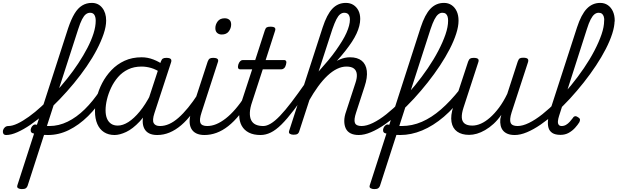

<svg xmlns="http://www.w3.org/2000/svg" viewBox="-189 -914 4259 1324"><path d="M-39 390Q-53 390 -63.5 384Q-74 378 -69 363L281 -720Q302 -782 325 -820Q348 -858 377.5 -876Q407 -894 444 -894Q489 -894 516 -860Q543 -826 543 -772Q543 -731 525.5 -679.5Q508 -628 478.5 -571.5Q449 -515 408.5 -456Q368 -397 320.5 -339.5Q273 -282 222.5 -229.5Q172 -177 121 -132Q70 -87 21.5 -54Q-27 -21 -70 -2Q-113 17 -146 17Q-161 17 -166 7.5Q-171 -2 -168.5 -14Q-166 -26 -156 -35.5Q-146 -45 -131 -45Q-104 -45 -68 -62Q-32 -79 10.5 -109.5Q53 -140 97.5 -181Q142 -222 187 -270.5Q232 -319 274 -371.5Q316 -424 351.5 -478Q387 -532 414 -584Q441 -636 456 -683.5Q471 -731 471 -771Q471 -796 462 -811Q453 -826 432 -826Q417 -826 403.5 -816Q390 -806 377 -781Q364 -756 350 -712L1 368Q-3 379 -11.5 384.5Q-20 390 -39 390ZM142 17Q109 17 79.5 13.5Q50 10 35 4Q25 0 23 -10.5Q21 -21 26 -32.5Q31 -44 40.5 -51Q50 -58 62 -54Q74 -51 98 -48Q122 -45 151 -45Q167 -45 173.5 -36Q180 -27 178 -14.5Q176 -2 167 7.5Q158 17 142 17Z M143 17Q134 17 130 7.5Q126 -2 127 -14.5Q128 -27 134.5 -36Q141 -45 152 -45Q216 -45 277.5 -75Q339 -105 395.5 -160.5Q452 -216 500 -289Q506 -297 516.5 -293.5Q527 -290 534 -281.5Q541 -273 535 -264Q482 -176 418.5 -113.5Q355 -51 285.5 -17Q216 17 143 17Z M601 17Q559 17 528.5 -2.5Q498 -22 482 -59Q466 -96 466 -146Q466 -190 478 -241Q490 -292 515.5 -341Q541 -390 579.5 -430.5Q618 -471 670 -495Q722 -519 788 -519Q829 -519 869 -503.5Q909 -488 941 -464L929 -408Q886 -436 852.5 -445.5Q819 -455 787 -455Q735 -455 694.5 -435.5Q654 -416 625 -382.5Q596 -349 577 -308.5Q558 -268 548.5 -228Q539 -188 539 -154Q539 -120 548.5 -97Q558 -74 576.5 -61Q595 -48 623 -48Q658 -48 696.5 -72.5Q735 -97 774.5 -145Q814 -193 850 -263L868 -222Q824 -129 775 -77Q726 -25 681 -4Q636 17 601 17ZM895 17Q861 17 839 5.5Q817 -6 806 -27.5Q795 -49 795 -78Q795 -107 806 -141L920 -489Q926 -505 934 -510Q942 -515 958 -515Q982 -515 989 -506.5Q996 -498 990 -482L876 -134Q860 -85 871 -65Q882 -45 914 -45Q926 -45 930.5 -35.5Q935 -26 933.5 -14Q932 -2 922.5 7.5Q913 17 895 17Z M896 17Q884 17 878 7.5Q872 -2 874.5 -14Q877 -26 887 -35.5Q897 -45 915 -45Q946 -45 977.5 -59Q1009 -73 1041.5 -101.5Q1074 -130 1108 -171.5Q1142 -213 1177 -267Q1185 -279 1195.5 -278Q1206 -277 1211.5 -268Q1217 -259 1211 -248Q1174 -183 1136.5 -133Q1099 -83 1060 -50Q1021 -17 980 0Q939 17 896 17Z M1221 17Q1187 17 1164 5.5Q1141 -6 1129.5 -28Q1118 -50 1118.5 -79.5Q1119 -109 1131 -146L1243 -489Q1249 -505 1257 -510Q1265 -515 1280 -515Q1304 -515 1311.5 -507Q1319 -499 1313 -484L1201 -139Q1184 -88 1193 -66.5Q1202 -45 1240 -45Q1252 -45 1257 -35.5Q1262 -26 1260 -14Q1258 -2 1248.5 7.5Q1239 17 1221 17ZM1340 -676Q1321 -676 1308.5 -687Q1296 -698 1296 -720Q1296 -745 1312 -766.5Q1328 -788 1361 -788Q1380 -788 1392.5 -777.5Q1405 -767 1405 -745Q1405 -720 1389 -698Q1373 -676 1340 -676Z M1221 17Q1209 17 1203 7.5Q1197 -2 1199.5 -14Q1202 -26 1212 -35.5Q1222 -45 1240 -45Q1271 -45 1302.5 -58Q1334 -71 1367.5 -97Q1401 -123 1435 -162.5Q1469 -202 1504 -256Q1513 -269 1523 -268Q1533 -267 1539 -257.5Q1545 -248 1539 -237Q1502 -171 1463 -123Q1424 -75 1384.5 -44Q1345 -13 1304 2Q1263 17 1221 17Z M1607 17Q1560 17 1527.5 0.5Q1495 -16 1478 -46.5Q1461 -77 1460.5 -120Q1460 -163 1478 -216L1550 -436H1467Q1457 -436 1453.5 -444Q1450 -452 1454 -468Q1459 -484 1467.5 -492Q1476 -500 1485 -500H1571L1637 -704Q1642 -720 1650 -725Q1658 -730 1675 -730Q1699 -730 1706 -722.5Q1713 -715 1707 -699L1643 -500H1769Q1780 -500 1784 -492.5Q1788 -485 1783 -468Q1779 -452 1770.5 -444Q1762 -436 1752 -436H1623L1550 -212Q1535 -169 1534 -137Q1533 -105 1543.5 -84.5Q1554 -64 1575 -54.5Q1596 -45 1626 -45Q1638 -45 1642.5 -35.5Q1647 -26 1645.5 -14Q1644 -2 1634 7.5Q1624 17 1607 17Z M1608 17Q1592 17 1587 7.5Q1582 -2 1585.5 -14Q1589 -26 1599.5 -35.5Q1610 -45 1627 -45Q1650 -45 1678.5 -62Q1707 -79 1742 -115.5Q1777 -152 1820.5 -209Q1864 -266 1920 -346Q1929 -360 1939 -355.5Q1949 -351 1952.5 -338Q1956 -325 1947 -311Q1886 -219 1838 -156Q1790 -93 1751.5 -55Q1713 -17 1678 0Q1643 17 1608 17Z M2285 17Q2251 17 2228.5 5.5Q2206 -6 2195.5 -28Q2185 -50 2185 -80Q2185 -110 2198 -146L2262 -342Q2274 -377 2271.5 -402.5Q2269 -428 2251.5 -441.5Q2234 -455 2200 -455Q2168 -455 2135 -439Q2102 -423 2069 -392Q2036 -361 2004 -317Q1972 -273 1941 -218L1928 -267Q1970 -332 2008 -379.5Q2046 -427 2082.5 -458Q2119 -489 2154 -504Q2189 -519 2224 -519Q2276 -519 2305.5 -495Q2335 -471 2340.5 -425.5Q2346 -380 2325 -317L2267 -139Q2250 -88 2258.5 -66.5Q2267 -45 2304 -45Q2316 -45 2321 -35.5Q2326 -26 2324 -14Q2322 -2 2312.5 7.5Q2303 17 2285 17ZM1835 15Q1821 15 1810.5 9Q1800 3 1805 -12L2036 -725Q2065 -814 2103 -854Q2141 -894 2196 -894Q2226 -894 2248 -880Q2270 -866 2282.5 -841.5Q2295 -817 2295 -783Q2295 -760 2288.5 -734.5Q2282 -709 2269.5 -682Q2257 -655 2238 -626Q2219 -597 2193.5 -564.5Q2168 -532 2136 -496.5Q2104 -461 2065.5 -422Q2027 -383 1982 -339L1874 -7Q1871 4 1862.5 9.5Q1854 15 1835 15ZM2008 -421Q2043 -460 2073.5 -496.5Q2104 -533 2127.5 -566.5Q2151 -600 2169.5 -630Q2188 -660 2200 -687Q2212 -714 2218 -737Q2224 -760 2224 -780Q2224 -794 2219.5 -805Q2215 -816 2206.5 -821Q2198 -826 2185 -826Q2170 -826 2156.5 -815.5Q2143 -805 2130.5 -780.5Q2118 -756 2103 -713Z M2285 17Q2269 17 2264 7.5Q2259 -2 2263.5 -14Q2268 -26 2278 -35.5Q2288 -45 2304 -45Q2339 -45 2383 -66.5Q2427 -88 2475.5 -126.5Q2524 -165 2574.5 -216Q2625 -267 2672.5 -325Q2720 -383 2761.5 -444Q2803 -505 2834 -564.5Q2865 -624 2883 -676.5Q2901 -729 2901 -771Q2901 -787 2911.5 -795Q2922 -803 2936.5 -803Q2951 -803 2962 -795Q2973 -787 2973 -771Q2973 -732 2957 -682Q2941 -632 2912.5 -576.5Q2884 -521 2845 -462Q2806 -403 2760.5 -345.5Q2715 -288 2665.5 -234Q2616 -180 2564.5 -134.5Q2513 -89 2463.5 -55Q2414 -21 2368.5 -2Q2323 17 2285 17Z M2392 390Q2377 390 2366.5 384Q2356 378 2361 363L2712 -725Q2741 -814 2779.5 -854Q2818 -894 2873 -894Q2903 -894 2925.5 -878.5Q2948 -863 2960.5 -836Q2973 -809 2973 -772Q2973 -756 2962 -748.5Q2951 -741 2936.5 -741Q2922 -741 2911.5 -748.5Q2901 -756 2901 -772Q2901 -789 2897 -801Q2893 -813 2884.5 -819.5Q2876 -826 2861 -826Q2847 -826 2833.5 -815.5Q2820 -805 2807 -780Q2794 -755 2780 -713L2431 368Q2427 379 2418.5 384.5Q2410 390 2392 390ZM2572 17Q2539 17 2509.5 13.5Q2480 10 2465 4Q2455 0 2453 -10.5Q2451 -21 2456 -32.5Q2461 -44 2470.5 -51Q2480 -58 2492 -54Q2504 -51 2528 -48Q2552 -45 2581 -45Q2597 -45 2603.5 -36Q2610 -27 2608 -14.5Q2606 -2 2597 7.5Q2588 17 2572 17Z M2572 17Q2559 17 2553 7.5Q2547 -2 2548 -14.5Q2549 -27 2557.5 -36Q2566 -45 2581 -45Q2653 -45 2720 -74Q2787 -103 2852 -159.5Q2917 -216 2982 -298Q2988 -305 2998 -300.5Q3008 -296 3014.5 -286.5Q3021 -277 3014 -268Q2946 -172 2872 -109Q2798 -46 2722 -14.5Q2646 17 2572 17Z M3046 16Q2995 16 2963.5 -6.5Q2932 -29 2924.5 -73Q2917 -117 2937 -179L3039 -489Q3045 -505 3053 -510Q3061 -515 3077 -515Q3100 -515 3107.5 -507.5Q3115 -500 3109 -484L3007 -171Q2994 -131 2995.5 -103.5Q2997 -76 3015 -62Q3033 -48 3068 -48Q3097 -48 3127.5 -61.5Q3158 -75 3190 -103Q3222 -131 3252.5 -172Q3283 -213 3309 -267L3381 -489Q3387 -506 3394.5 -511Q3402 -516 3418 -516Q3442 -516 3449.5 -508.5Q3457 -501 3452 -485L3339 -139Q3323 -88 3332.5 -66.5Q3342 -45 3380 -45Q3392 -45 3396.5 -35.5Q3401 -26 3399 -14Q3397 -2 3387 7.5Q3377 17 3360 17Q3332 17 3312 9Q3292 1 3280 -13.5Q3268 -28 3263.5 -48Q3259 -68 3261 -93L3268 -122Q3242 -85 3214 -59.5Q3186 -34 3156.5 -17Q3127 0 3099.5 8Q3072 16 3046 16Z M3361 17Q3345 17 3340 7.5Q3335 -2 3339.5 -14Q3344 -26 3354 -35.5Q3364 -45 3380 -45Q3415 -45 3459 -66.5Q3503 -88 3551.5 -126.5Q3600 -165 3650.5 -216Q3701 -267 3748.5 -325Q3796 -383 3837.5 -444Q3879 -505 3910 -564.5Q3941 -624 3959 -676.5Q3977 -729 3977 -771Q3977 -787 3987.5 -795Q3998 -803 4012.5 -803Q4027 -803 4038 -795Q4049 -787 4049 -771Q4049 -732 4033 -682Q4017 -632 3988.5 -576.5Q3960 -521 3921 -462Q3882 -403 3836.5 -345.5Q3791 -288 3741.5 -234Q3692 -180 3640.5 -134.5Q3589 -89 3539.5 -55Q3490 -21 3444.5 -2Q3399 17 3361 17Z M3676 16Q3640 16 3620 3Q3600 -10 3593.5 -32.5Q3587 -55 3590 -85Q3593 -115 3603 -148L3790 -725Q3819 -814 3857.5 -854Q3896 -894 3950 -894Q3980 -894 4002.5 -878.5Q4025 -863 4037.5 -835.5Q4050 -808 4050 -772Q4050 -756 4039 -748.5Q4028 -741 4013.5 -741Q3999 -741 3988.5 -748.5Q3978 -756 3978 -772Q3978 -789 3974 -801Q3970 -813 3961.5 -819.5Q3953 -826 3939 -826Q3924 -826 3910.5 -815.5Q3897 -805 3884 -780Q3871 -755 3858 -713L3666 -114Q3660 -95 3658.5 -79Q3657 -63 3663.5 -54Q3670 -45 3684 -45Q3700 -45 3714 -53Q3728 -61 3740 -74.5Q3752 -88 3761 -100Q3765 -109 3774 -112Q3783 -115 3796 -106Q3810 -98 3810.5 -89.5Q3811 -81 3806 -71Q3795 -53 3776.5 -32.5Q3758 -12 3733 2Q3708 16 3676 16Z"/></svg>

Font: Playwrite DK Loopet Light
Style: Regular
Weight: 300
Version: Version 1.003